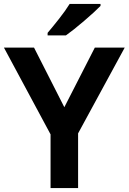

<svg xmlns="http://www.w3.org/2000/svg" viewBox="-20 -956 654 976"><path d="M307 -411 462 -714H614L377 -278V0H237V-273L0 -714H153ZM491 -936H334Q313 -902 279.5 -859.5Q246 -817 222 -789V-776H315Q352 -802 408 -850Q464 -898 491 -926Z"/></svg>

Font: Noto Sans UI
Style: Bold
Weight: 700
Designer: Monotype Design Team
Foundry: Monotype Imaging Inc.
Version: Version 1.901